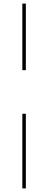

<svg xmlns="http://www.w3.org/2000/svg" viewBox="-20 -800 260 1070"><path d="M104.5 250V-166H124V250ZM104.5 -409V-780H124V-409Z"/></svg>

Font: Bodoni Moda SC
Style: Regular
Weight: 400
Designer: Owen Earl
Foundry: indestructible type
Version: Version 2.005